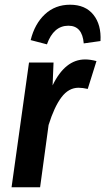

<svg xmlns="http://www.w3.org/2000/svg" viewBox="-20 -794 446 814"><path d="M389 -535 352 -417Q330 -422 313 -422Q271 -422 240.5 -381.5Q210 -341 186 -264L150 0H29L103 -529H207L203 -432Q256 -542 341 -542Q363 -542 389 -535ZM110 -624Q127 -693 170.5 -733.5Q214 -774 277 -774Q342 -774 376 -731.5Q410 -689 406 -620L335 -610Q329 -685 270 -685Q207 -685 179 -606Z"/></svg>

Font: Fira Sans Condensed Medium
Style: Italic
Weight: 500
Width: 3
Italic angle: -8°
Designer: bBox Type GmbH & Carrois Corporate GbR & Edenspiekermann AG
Foundry: bBox Type GmbH & Carrois Corporate GbR & Edenspiekermann AG
Version: Version 4.301